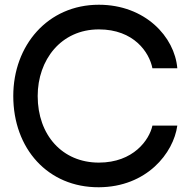

<svg xmlns="http://www.w3.org/2000/svg" viewBox="-20 -780 805 810"><path d="M397 10C599 9 712 -134 728 -250H623C610 -190 543 -94 397 -94C243 -94 139 -210 139 -375C139 -527 237 -656 397 -656C545 -656 610 -559 623 -492H728C717 -625 592 -760 397 -760C181 -760 36 -588 36 -375C36 -153 182 11 397 10Z"/></svg>

Font: Oakes Medium
Style: Regular
Weight: 500
Designer: Samuel Oakes
Foundry: Samuel Oakes
Version: Version 1.003;PS 001.003;hotconv 1.0.88;makeotf.lib2.5.64775